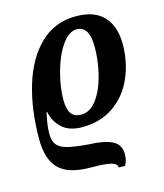

<svg xmlns="http://www.w3.org/2000/svg" viewBox="-116 -633 819 960"><g transform="rotate(-15 293.5 -153.0)"><path d="M247 204Q129 204 80 154.5Q31 105 31 1Q31 -152 68.5 -276Q106 -400 181.5 -473Q257 -546 367 -546Q463 -546 510.5 -494.5Q558 -443 558 -352Q558 -259 523.5 -179Q489 -99 420.5 -50.5Q352 -2 256 -2Q189 -2 152 -36Q115 -70 105 -121H102Q87 -56 87 -13Q87 25 102.5 44.5Q118 64 153 73.5Q188 83 258 89Q345 92 385.5 113Q426 134 426 183Q426 214 412 240H379Q379 220 348.5 212Q318 204 247 204ZM419 -374Q419 -482 354 -482Q313 -482 277 -430Q241 -378 220 -301Q199 -224 199 -157Q199 -110 215 -87Q231 -64 267 -64Q314 -64 348.5 -111.5Q383 -159 401 -231Q419 -303 419 -374Z"/></g></svg>

Font: Noto Serif Narrow
Style: Bold Italic
Weight: 700
Width: 4
Italic angle: -12°
Designer: Monotype Design Team
Foundry: Monotype Imaging Inc.
Version: Version 1.001